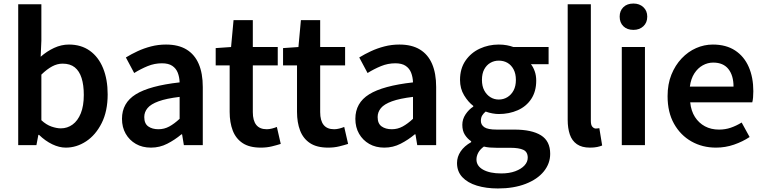

<svg xmlns="http://www.w3.org/2000/svg" viewBox="-20 -821 4323 1086"><path d="M352 14Q315 14 275.5 -5Q236 -24 201 -58H197L186 0H83V-797H214V-591L210 -500Q245 -531 286 -550Q327 -569 370 -569Q439 -569 488 -534Q537 -499 563 -435.5Q589 -372 589 -287Q589 -192 555 -124.5Q521 -57 467 -21.5Q413 14 352 14ZM324 -95Q361 -95 390.5 -116.5Q420 -138 437 -180Q454 -222 454 -284Q454 -340 441.5 -379.5Q429 -419 403 -440Q377 -461 334 -461Q304 -461 275 -445.5Q246 -430 214 -399V-141Q242 -115 271.5 -105Q301 -95 324 -95Z M834 14Q785 14 748.5 -7Q712 -28 691 -64.5Q670 -101 670 -149Q670 -239 748 -287.5Q826 -336 996 -355Q995 -385 985.5 -409.5Q976 -434 954.5 -448.5Q933 -463 896 -463Q854 -463 815 -447Q776 -431 739 -408L692 -496Q723 -515 758.5 -531.5Q794 -548 834.5 -558.5Q875 -569 919 -569Q989 -569 1035 -541Q1081 -513 1104 -459.5Q1127 -406 1127 -329V0H1020L1010 -61H1006Q969 -30 926 -8Q883 14 834 14ZM876 -90Q909 -90 937.5 -105.5Q966 -121 996 -149V-273Q921 -264 877 -248Q833 -232 814.5 -209.5Q796 -187 796 -159Q796 -122 818.5 -106Q841 -90 876 -90Z M1455 14Q1391 14 1352.5 -11.5Q1314 -37 1296.5 -82.5Q1279 -128 1279 -188V-451H1200V-549L1287 -555L1301 -707H1410V-555H1551V-451H1410V-187Q1410 -139 1429.5 -114.5Q1449 -90 1489 -90Q1503 -90 1518.5 -94Q1534 -98 1546 -103L1568 -7Q1546 0 1517.5 7Q1489 14 1455 14Z M1836 14Q1772 14 1733.5 -11.5Q1695 -37 1677.5 -82.5Q1660 -128 1660 -188V-451H1581V-549L1668 -555L1682 -707H1791V-555H1932V-451H1791V-187Q1791 -139 1810.5 -114.5Q1830 -90 1870 -90Q1884 -90 1899.5 -94Q1915 -98 1927 -103L1949 -7Q1927 0 1898.5 7Q1870 14 1836 14Z M2154 14Q2105 14 2068.5 -7Q2032 -28 2011 -64.5Q1990 -101 1990 -149Q1990 -239 2068 -287.5Q2146 -336 2316 -355Q2315 -385 2305.5 -409.5Q2296 -434 2274.5 -448.5Q2253 -463 2216 -463Q2174 -463 2135 -447Q2096 -431 2059 -408L2012 -496Q2043 -515 2078.5 -531.5Q2114 -548 2154.5 -558.5Q2195 -569 2239 -569Q2309 -569 2355 -541Q2401 -513 2424 -459.5Q2447 -406 2447 -329V0H2340L2330 -61H2326Q2289 -30 2246 -8Q2203 14 2154 14ZM2196 -90Q2229 -90 2257.5 -105.5Q2286 -121 2316 -149V-273Q2241 -264 2197 -248Q2153 -232 2134.5 -209.5Q2116 -187 2116 -159Q2116 -122 2138.5 -106Q2161 -90 2196 -90Z M2796 245Q2730 245 2677.5 229Q2625 213 2595 181Q2565 149 2565 101Q2565 66 2585.5 35.5Q2606 5 2645 -17V-22Q2624 -36 2609.5 -58.5Q2595 -81 2595 -115Q2595 -147 2613.5 -174.5Q2632 -202 2657 -218V-222Q2628 -244 2605 -282Q2582 -320 2582 -369Q2582 -433 2613 -478Q2644 -523 2694 -546Q2744 -569 2801 -569Q2826 -569 2847 -565Q2868 -561 2884 -555H3083V-458H2983Q2996 -442 3004.5 -418Q3013 -394 3013 -365Q3013 -304 2985 -261.5Q2957 -219 2908.5 -197.5Q2860 -176 2801 -176Q2785 -176 2765.5 -179.5Q2746 -183 2727 -190Q2715 -180 2707.5 -168Q2700 -156 2700 -137Q2700 -115 2719.5 -101.5Q2739 -88 2790 -88H2889Q2988 -88 3040 -55.5Q3092 -23 3092 49Q3092 104 3056 148.5Q3020 193 2953 219Q2886 245 2796 245ZM2801 -258Q2828 -258 2850 -271.5Q2872 -285 2885 -309.5Q2898 -334 2898 -369Q2898 -404 2885 -428.5Q2872 -453 2850.5 -465.5Q2829 -478 2801 -478Q2775 -478 2753.5 -465.5Q2732 -453 2719 -429Q2706 -405 2706 -369Q2706 -334 2719 -309.5Q2732 -285 2753.5 -271.5Q2775 -258 2801 -258ZM2815 160Q2861 160 2894.5 147.5Q2928 135 2946.5 115Q2965 95 2965 71Q2965 38 2940 26.5Q2915 15 2868 15H2792Q2770 15 2751.5 13.5Q2733 12 2717 8Q2695 24 2685 43Q2675 62 2675 81Q2675 118 2713 139Q2751 160 2815 160Z M3317 14Q3271 14 3243 -5.5Q3215 -25 3203 -60.5Q3191 -96 3191 -143V-797H3322V-137Q3322 -113 3331 -103.5Q3340 -94 3350 -94Q3354 -94 3358 -94.5Q3362 -95 3370 -96L3386 2Q3374 7 3357.5 10.5Q3341 14 3317 14Z M3497 0V-555H3628V0ZM3563 -652Q3527 -652 3506 -672.5Q3485 -693 3485 -727Q3485 -760 3506 -780.5Q3527 -801 3563 -801Q3597 -801 3619 -780.5Q3641 -760 3641 -727Q3641 -693 3619 -672.5Q3597 -652 3563 -652Z M4030 14Q3953 14 3891 -21Q3829 -56 3792.5 -121Q3756 -186 3756 -277Q3756 -345 3777.5 -398.5Q3799 -452 3835.5 -490.5Q3872 -529 3917.5 -549Q3963 -569 4012 -569Q4087 -569 4138 -535.5Q4189 -502 4215 -442.5Q4241 -383 4241 -305Q4241 -286 4239.5 -269.5Q4238 -253 4235 -242H3884Q3889 -193 3911 -159Q3933 -125 3967.5 -106.5Q4002 -88 4047 -88Q4082 -88 4113 -98.5Q4144 -109 4175 -128L4220 -46Q4181 -20 4132 -3Q4083 14 4030 14ZM3882 -331H4129Q4129 -394 4100 -430.5Q4071 -467 4014 -467Q3983 -467 3955 -451.5Q3927 -436 3907.5 -406Q3888 -376 3882 -331Z"/></svg>

Font: Noto Sans SC SemiBold
Style: Regular
Weight: 600
Designer: Ryoko NISHIZUKA 西塚涼子 (kana, bopomofo & ideographs); Paul D. Hunt (Latin, Greek & Cyrillic); Sandoll Communications 산돌커뮤니
Foundry: Adobe
Version: Version 2.004-H2;hotconv 1.0.118;makeotfexe 2.5.65603